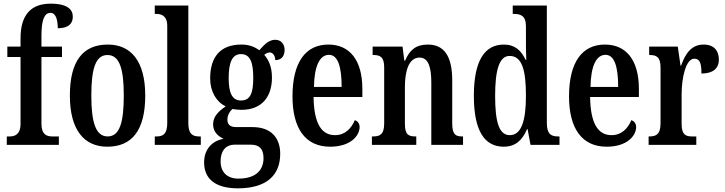

<svg xmlns="http://www.w3.org/2000/svg" viewBox="-20 -790 3953 1047"><path d="M17 0H301V-46H265C236 -46 206 -55 206 -115V-479H318V-536H206V-594C206 -679 221 -720 255 -720C288 -720 295 -673 295 -636C357 -636 377 -664 377 -699C377 -736 351 -770 256 -770C143 -770 92 -702 92 -581V-536H20V-479H92V-115C92 -55 59 -46 33 -46H17Z M565 10C701 10 772 -81 772 -269C772 -457 694 -547 568 -547C432 -547 361 -457 361 -269C361 -81 439 10 565 10ZM567 -46C502 -46 478 -123 478 -269C478 -415 501 -490 566 -490C632 -490 655 -415 655 -269C655 -123 633 -46 567 -46Z M824 0H1075V-46H1066C1030 -46 1007 -59 1007 -119V-760H824V-714H834C858 -714 892 -705 892 -649V-119C892 -59 869 -46 834 -46H824Z M1277 237C1434 237 1508 165 1508 49C1508 -35 1462 -97 1356 -97H1267C1239 -97 1220 -108 1220 -137C1220 -164 1235 -185 1248 -196C1259 -193 1284 -191 1296 -191C1410 -191 1463 -264 1463 -367C1463 -428 1444 -464 1421 -491C1430 -498 1439 -504 1452 -504C1466 -504 1481 -488 1481 -462C1518 -462 1532 -488 1532 -518C1532 -548 1514 -573 1481 -573C1440 -573 1414 -537 1394 -516C1368 -535 1338 -547 1296 -547C1181 -547 1126 -479 1126 -362C1126 -290 1161 -233 1211 -210C1172 -184 1142 -154 1142 -113C1142 -68 1172 -46 1199 -33C1140 -23 1093 21 1093 96C1093 185 1154 237 1277 237ZM1294 -242C1245 -242 1227 -285 1227 -364C1227 -447 1245 -495 1294 -495C1345 -495 1361 -449 1361 -365C1361 -284 1346 -242 1294 -242ZM1280 184C1217 184 1183 147 1183 91C1183 20 1223 -1 1257 -1H1348C1393 -1 1417 21 1417 72C1417 136 1377 184 1280 184Z M1780 10C1893 10 1941 -51 1941 -97C1941 -118 1929 -130 1915 -135C1896 -90 1862 -53 1807 -53C1732 -53 1692 -118 1690 -261H1956V-305C1956 -463 1886 -547 1771 -547C1647 -547 1575 -452 1575 -264C1575 -90 1645 10 1780 10ZM1843 -316H1692C1694 -429 1723 -491 1774 -491C1824 -491 1843 -422 1843 -316Z M2008 0H2250V-46H2246C2210 -46 2188 -54 2188 -113V-316C2188 -398 2207 -476 2268 -476C2316 -476 2332 -424 2332 -339V0H2505V-46H2501C2465 -46 2446 -55 2446 -118V-352C2446 -488 2399 -547 2313 -547C2250 -547 2214 -519 2189 -459H2185L2175 -536H2012V-490H2016C2051 -490 2075 -481 2075 -423V-117C2075 -55 2050 -46 2014 -46H2008Z M2727 10C2791 10 2829 -26 2854 -86H2857L2873 0H3031V-46H3023C2984 -46 2962 -60 2962 -120V-760H2776V-714H2783C2818 -714 2848 -705 2848 -647V-572C2848 -534 2848 -495 2850 -464H2846C2823 -513 2789 -547 2728 -547C2623 -547 2564 -460 2564 -267C2564 -75 2623 10 2727 10ZM2760 -53C2702 -53 2680 -123 2680 -267C2680 -407 2702 -485 2759 -485C2827 -485 2848 -407 2848 -268C2848 -133 2824 -53 2760 -53Z M3288 10C3401 10 3449 -51 3449 -97C3449 -118 3437 -130 3423 -135C3404 -90 3370 -53 3315 -53C3240 -53 3200 -118 3198 -261H3464V-305C3464 -463 3394 -547 3279 -547C3155 -547 3083 -452 3083 -264C3083 -90 3153 10 3288 10ZM3351 -316H3200C3202 -429 3231 -491 3282 -491C3332 -491 3351 -422 3351 -316Z M3517 0H3777V-46H3754C3721 -46 3697 -54 3697 -113V-276C3697 -366 3720 -470 3766 -470C3797 -470 3805 -444 3805 -389C3867 -389 3900 -416 3900 -465C3900 -513 3874 -547 3817 -547C3752 -547 3718 -500 3694 -432H3691L3676 -536H3520V-490H3523C3558 -490 3582 -481 3582 -422V-118C3582 -55 3556 -46 3520 -46H3517Z"/></svg>

Font: Noto Serif Hebrew ExtraCondensed SemiBold
Style: Regular
Weight: 600
Width: 2
Designer: Monotype Design Team
Foundry: Monotype Imaging Inc.
Version: Version 2.004